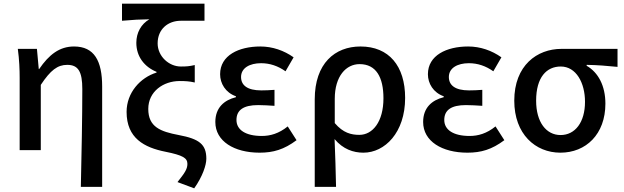

<svg xmlns="http://www.w3.org/2000/svg" viewBox="-20 -817 3394 1045"><path d="M420 200H536V-346C536 -486 493 -564 383 -564C304 -564 247 -520 193 -441H191L181 -551H77C85 -492 87 -437 87 -394V0H202V-355C255 -435 293 -464 346 -464C406 -464 428 -427 428 -332C428 -183 424 23 420 200Z M1037 208C1083 143 1103 81 1103 47C1103 -31 1065 -61 953 -82C853 -101 787 -126 787 -224C787 -319 869 -376 958 -376C986 -376 1010 -375 1040 -368V-463C1010 -456 994 -455 964 -455C900 -455 838 -510 838 -581C838 -659 895 -704 964 -704H1093V-797H644V-704C710 -710 739 -711 793 -712C748 -686 722 -639 722 -584C722 -509 766 -453 832 -426V-422C744 -395 669 -313 669 -208C669 -65 765 -14 881 9C975 28 1000 43 1000 75C1000 105 983 127 946 174Z M1393 14C1467 14 1526 -3 1594 -54L1546 -129C1498 -90 1451 -77 1405 -77C1317 -77 1267 -110 1267 -164C1267 -218 1305 -245 1385 -245C1413 -245 1442 -243 1474 -241V-328C1448 -326 1424 -325 1402 -325C1326 -325 1292 -353 1292 -398C1292 -447 1339 -473 1401 -473C1449 -473 1493 -458 1534 -429L1578 -505C1526 -542 1463 -564 1397 -564C1280 -564 1178 -516 1178 -413C1178 -363 1207 -313 1264 -293V-288C1200 -272 1152 -231 1152 -153C1152 -48 1255 14 1393 14Z M1693 200H1809C1807 108 1805 35 1801 -60C1847 -5 1903 14 1958 14C2074 14 2185 -95 2185 -284C2185 -458 2097 -564 1942 -564C1803 -564 1693 -472 1693 -276ZM1936 -83C1892 -83 1848 -93 1802 -147V-279C1802 -403 1864 -468 1937 -468C2027 -468 2067 -397 2067 -282C2067 -154 2008 -83 1936 -83Z M2524 14C2598 14 2657 -3 2725 -54L2677 -129C2629 -90 2582 -77 2536 -77C2448 -77 2398 -110 2398 -164C2398 -218 2436 -245 2516 -245C2544 -245 2573 -243 2605 -241V-328C2579 -326 2555 -325 2533 -325C2457 -325 2423 -353 2423 -398C2423 -447 2470 -473 2532 -473C2580 -473 2624 -458 2665 -429L2709 -505C2657 -542 2594 -564 2528 -564C2411 -564 2309 -516 2309 -413C2309 -363 2338 -313 2395 -293V-288C2331 -272 2283 -231 2283 -153C2283 -48 2386 14 2524 14Z M3030 14C3169 14 3275 -86 3275 -253C3275 -350 3236 -423 3173 -459V-464C3233 -463 3280 -459 3341 -453V-551H3036C2903 -551 2779 -461 2779 -269C2779 -87 2894 14 3030 14ZM3031 -82C2953 -82 2898 -152 2898 -269C2898 -397 2955 -455 3032 -455C3116 -455 3164 -366 3164 -263C3164 -151 3110 -82 3031 -82Z"/></svg>

Font: Noto Sans CJK HK Medium
Style: Regular
Weight: 500
Designer: Ryoko NISHIZUKA 西塚涼子 (kana, bopomofo & ideographs); Paul D. Hunt (Latin, Greek & Cyrillic); Sandoll Communications 산돌커뮤니
Foundry: Adobe
Version: Version 2.004;hotconv 1.0.118;makeotfexe 2.5.65603